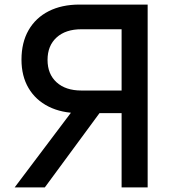

<svg xmlns="http://www.w3.org/2000/svg" viewBox="-20 -820 790 840"><path d="M512 0V-325H328Q250 -325 193 -353.5Q136 -382 105 -434.5Q74 -487 74 -559Q74 -634 105 -688Q136 -742 193 -771Q250 -800 328 -800H626V0ZM44 0 304 -345H430L176 0ZM336 -424H512V-692H336Q267 -692 227.5 -656Q188 -620 188 -558Q188 -496 227.5 -460Q267 -424 336 -424Z"/></svg>

Font: Martian Mono SemiExpanded
Style: Regular
Weight: 400
Width: 6
Monospace: yes
Designer: Roman Shamin
Foundry: Evil Martians
Version: Version 1.000